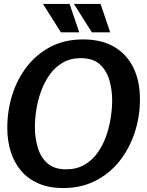

<svg xmlns="http://www.w3.org/2000/svg" viewBox="-20 -943 747 974"><path d="M300 11Q230 11 177 -11.5Q124 -34 88.5 -75Q53 -116 35 -172Q17 -228 17 -295Q17 -381 42 -461Q67 -541 116 -604.5Q165 -668 236.5 -705.5Q308 -743 401 -743Q496 -743 560 -705Q624 -667 657 -599Q690 -531 690 -439Q690 -353 664 -272.5Q638 -192 588 -128Q538 -64 465.5 -26.5Q393 11 300 11ZM316 -84Q368 -84 407.5 -106.5Q447 -129 474 -166.5Q501 -204 517.5 -250Q534 -296 541.5 -344Q549 -392 549 -434Q549 -487 535 -536Q521 -585 486.5 -616.5Q452 -648 390 -648Q338 -648 299 -625.5Q260 -603 233 -565.5Q206 -528 189 -482Q172 -436 164.5 -388Q157 -340 157 -298Q157 -246 171 -196.5Q185 -147 219.5 -115.5Q254 -84 316 -84ZM490 -923 539 -779H446L355 -923ZM333 -923 382 -779H289L198 -923Z"/></svg>

Font: Rosario
Style: Italic
Weight: 400
Italic angle: -8.05°
Designer: Hector Gatti
Foundry: Omnibus Type
Version: Version 1.201